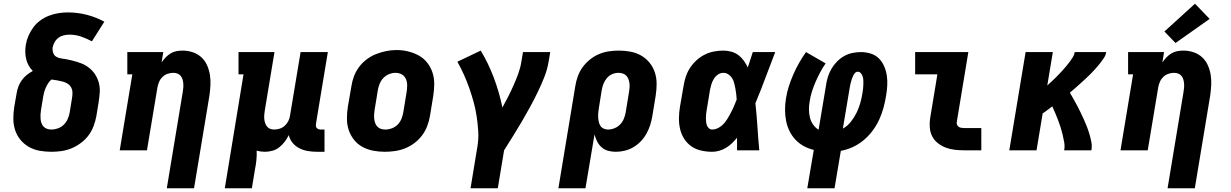

<svg xmlns="http://www.w3.org/2000/svg" viewBox="-20 -811 6640 1036"><path d="M258 8Q225 8 194 2.5Q163 -3 136.5 -18Q110 -33 90.5 -56.5Q71 -80 61.5 -109.5Q52 -139 52 -171Q52 -203 57 -235L70 -309Q73 -327 79.5 -344.5Q86 -362 97.5 -378Q109 -394 124.5 -406.5Q140 -419 157 -428Q144 -441 135 -457Q126 -473 121.5 -491.5Q117 -510 116.5 -529Q116 -548 119 -568Q123 -593 133.5 -617.5Q144 -642 160 -663.5Q176 -685 198 -701Q220 -717 245 -726.5Q270 -736 295.5 -740Q321 -744 346 -744Q399 -744 449 -731Q499 -718 543 -694L476 -588Q448 -603 418 -613.5Q388 -624 355 -624Q340 -624 324.5 -620.5Q309 -617 296 -607.5Q283 -598 275 -584Q267 -570 264 -555Q262 -541 266.5 -527Q271 -513 282.5 -505.5Q294 -498 308.5 -496Q323 -494 337 -491.5Q351 -489 365 -485.5Q379 -482 392.5 -478Q406 -474 419 -469Q432 -464 443.5 -457Q455 -450 465.5 -441Q476 -432 484.5 -421.5Q493 -411 499.5 -399Q506 -387 510.5 -373.5Q515 -360 517 -346Q519 -332 518.5 -317.5Q518 -303 516 -288Q514 -273 512 -258L500 -185Q495 -157 485 -130.5Q475 -104 458 -81Q441 -58 417 -40Q393 -22 366.5 -11Q340 0 312.5 4Q285 8 258 8ZM258 -112Q275 -112 293 -118.5Q311 -125 324.5 -138.5Q338 -152 345.5 -169.5Q353 -187 356 -204L368 -278Q371 -294 371 -309.5Q371 -325 364.5 -338Q358 -351 345.5 -359Q333 -367 318 -371Q303 -375 288 -377.5Q273 -380 258 -382Q248 -374 240.5 -362.5Q233 -351 227.5 -339Q222 -327 218.5 -314.5Q215 -302 213 -289L201 -216Q199 -204 198.5 -192Q198 -180 199 -168.5Q200 -157 204 -146Q208 -135 216 -127Q224 -119 235 -115.5Q246 -112 258 -112Z M880 205 966 -314Q968 -326 969 -337.5Q970 -349 969 -360.5Q968 -372 965 -382.5Q962 -393 955 -401.5Q948 -410 937.5 -414Q927 -418 915 -418Q900 -418 885 -413Q870 -408 858 -397Q846 -386 839.5 -371.5Q833 -357 830 -342L773 0H626L694 -410H667V-530H861L852 -474Q862 -489 874 -501.5Q886 -514 901 -523Q916 -532 932.5 -535Q949 -538 965 -538Q994 -538 1020.5 -529Q1047 -520 1066.5 -502Q1086 -484 1097 -459.5Q1108 -435 1112.5 -408Q1117 -381 1115.5 -352Q1114 -323 1110 -295L1027 205Z M1193 205 1294 -410H1267V-530H1461L1409 -216Q1407 -204 1406 -192.5Q1405 -181 1406 -169.5Q1407 -158 1410.5 -147.5Q1414 -137 1420.5 -128.5Q1427 -120 1437.5 -116Q1448 -112 1460 -112Q1475 -112 1490 -117Q1505 -122 1517 -133Q1529 -144 1536 -158.5Q1543 -173 1545 -188L1602 -530H1749L1685 -144Q1684 -137 1684.5 -131Q1685 -125 1689 -120.5Q1693 -116 1699 -114Q1705 -112 1711 -112H1731V8H1691Q1666 8 1641.5 4Q1617 0 1595.5 -11Q1574 -22 1559 -40Q1544 -58 1538 -82Q1529 -63 1516 -46Q1503 -29 1486.5 -16Q1470 -3 1449.5 2.5Q1429 8 1410 8Q1398 8 1387 6.5Q1376 5 1365 2Q1366 27 1363.5 52.5Q1361 78 1356 102L1339 205Z M2056 8Q2024 8 1993 2Q1962 -4 1935.5 -18.5Q1909 -33 1890 -57Q1871 -81 1861.5 -110Q1852 -139 1852 -171Q1852 -203 1857 -235L1876 -345Q1880 -373 1890 -399.5Q1900 -426 1917.5 -449.5Q1935 -473 1959 -491Q1983 -509 2010 -519.5Q2037 -530 2064.5 -535.5Q2092 -541 2120 -541Q2152 -541 2182.5 -533.5Q2213 -526 2239.5 -511.5Q2266 -497 2285 -473Q2304 -449 2313.5 -420Q2323 -391 2323 -359Q2323 -327 2318 -295L2300 -185Q2295 -157 2285 -130.5Q2275 -104 2257.5 -80.5Q2240 -57 2216 -39Q2192 -21 2165.5 -10.5Q2139 0 2111 4Q2083 8 2056 8ZM2059 -112Q2077 -112 2094.5 -118.5Q2112 -125 2125.5 -138.5Q2139 -152 2146 -169.5Q2153 -187 2156 -204L2174 -314Q2177 -333 2177 -351Q2177 -369 2170 -385Q2163 -401 2148 -409.5Q2133 -418 2114 -418Q2097 -418 2079.5 -411Q2062 -404 2049 -390.5Q2036 -377 2029 -360Q2022 -343 2019 -326L2001 -216Q1999 -204 1998.5 -191.5Q1998 -179 1999.5 -167.5Q2001 -156 2005 -145.5Q2009 -135 2017 -127Q2025 -119 2036 -115.5Q2047 -112 2059 -112Z M2519 205 2556 -20Q2563 -61 2560.5 -102Q2558 -143 2552 -183Q2546 -223 2535.5 -261Q2525 -299 2512 -336Q2499 -373 2483 -408.5Q2467 -444 2448 -478L2574 -538Q2616 -468 2645 -390.5Q2674 -313 2691 -231Q2707 -260 2722.5 -290.5Q2738 -321 2751.5 -351.5Q2765 -382 2776.5 -413.5Q2788 -445 2793 -477L2802 -530H2949L2940 -477Q2933 -435 2916.5 -393.5Q2900 -352 2880.5 -312Q2861 -272 2839.5 -232.5Q2818 -193 2795 -154Q2772 -115 2748 -76.5Q2724 -38 2700 0L2666 205Z M2993 205 3084 -345Q3088 -372 3097.5 -398.5Q3107 -425 3123.5 -448Q3140 -471 3163 -489.5Q3186 -508 3212 -519Q3238 -530 3265.5 -534Q3293 -538 3320 -538Q3352 -538 3383 -532Q3414 -526 3440 -511Q3466 -496 3485 -472.5Q3504 -449 3513.5 -420Q3523 -391 3523 -359Q3523 -327 3518 -295L3500 -185Q3496 -161 3488.5 -137Q3481 -113 3468.5 -90.5Q3456 -68 3438 -49Q3420 -30 3398 -17Q3376 -4 3351.5 2Q3327 8 3303 8Q3281 8 3261 2.5Q3241 -3 3226 -16.5Q3211 -30 3202 -48Q3193 -66 3188 -86L3139 205ZM3261 -112Q3278 -112 3295.5 -119Q3313 -126 3326 -139.5Q3339 -153 3346 -170Q3353 -187 3356 -204L3374 -314Q3376 -326 3377 -338Q3378 -350 3376.5 -361.5Q3375 -373 3371 -384Q3367 -395 3359 -403Q3351 -411 3340 -414.5Q3329 -418 3317 -418Q3300 -418 3283.5 -411Q3267 -404 3255 -390Q3243 -376 3236.5 -359.5Q3230 -343 3227 -326L3212 -232Q3210 -219 3208.5 -206Q3207 -193 3207.5 -180.5Q3208 -168 3210.5 -155.5Q3213 -143 3219 -133Q3225 -123 3236.5 -117.5Q3248 -112 3261 -112Z M3823 8Q3793 8 3763.5 1.5Q3734 -5 3710.5 -21.5Q3687 -38 3671.5 -62.5Q3656 -87 3649.5 -115.5Q3643 -144 3643.5 -174.5Q3644 -205 3649 -235L3668 -345Q3672 -371 3680 -396Q3688 -421 3702.5 -443.5Q3717 -466 3737.5 -485Q3758 -504 3782 -516Q3806 -528 3831.5 -533Q3857 -538 3883 -538Q3905 -538 3926.5 -532Q3948 -526 3964.5 -513.5Q3981 -501 3993.5 -483.5Q4006 -466 4015 -447Q4022 -468 4028.5 -488.5Q4035 -509 4042 -530H4163Q4136 -461 4110.5 -392Q4085 -323 4056 -254Q4063 -191 4067 -127.5Q4071 -64 4077 0H3957Q3957 -17 3957 -34Q3957 -51 3957 -68Q3944 -52 3929.5 -38Q3915 -24 3897.5 -13.5Q3880 -3 3861 2.5Q3842 8 3823 8ZM3823 -112Q3836 -112 3849 -117.5Q3862 -123 3873 -132Q3884 -141 3892.5 -152Q3901 -163 3908 -175Q3915 -187 3921.5 -199Q3928 -211 3934 -223.5Q3940 -236 3945 -249Q3950 -262 3955 -274Q3954 -289 3952.5 -304Q3951 -319 3948 -333.5Q3945 -348 3941.5 -362.5Q3938 -377 3930.5 -389Q3923 -401 3910.5 -409.5Q3898 -418 3883 -418Q3867 -418 3853.5 -408.5Q3840 -399 3831.5 -385Q3823 -371 3818.5 -356Q3814 -341 3811 -326L3793 -216Q3791 -205 3790 -195Q3789 -185 3789 -174.5Q3789 -164 3790 -154Q3791 -144 3794.5 -134.5Q3798 -125 3805.5 -118.5Q3813 -112 3823 -112Z M4336 205 4371 -2Q4342 -9 4316.5 -23Q4291 -37 4271.5 -58Q4252 -79 4239.5 -105Q4227 -131 4221.5 -159.5Q4216 -188 4216 -219Q4216 -250 4221 -280Q4226 -313 4236.5 -345.5Q4247 -378 4260.5 -409Q4274 -440 4291.5 -471Q4309 -502 4329 -530L4435 -469Q4419 -446 4405.5 -420.5Q4392 -395 4381 -370Q4370 -345 4361.5 -318.5Q4353 -292 4349 -265Q4345 -243 4345 -221Q4345 -199 4350 -178Q4355 -157 4367 -139.5Q4379 -122 4397 -111L4437 -350Q4440 -373 4447 -395.5Q4454 -418 4466 -439Q4478 -460 4495.5 -478Q4513 -496 4534 -508Q4555 -520 4578.5 -525Q4602 -530 4625 -530Q4652 -530 4678 -522Q4704 -514 4722 -496Q4740 -478 4750.5 -454Q4761 -430 4765 -403.5Q4769 -377 4767.5 -349.5Q4766 -322 4761 -294Q4756 -262 4747 -229Q4738 -196 4724 -165.5Q4710 -135 4689 -106.5Q4668 -78 4640.5 -55Q4613 -32 4581.5 -17.5Q4550 -3 4517 3L4483 205ZM4528 -117Q4553 -131 4571.5 -154.5Q4590 -178 4602.5 -204Q4615 -230 4622.5 -257Q4630 -284 4634 -311Q4636 -322 4637 -333Q4638 -344 4638.5 -355Q4639 -366 4638.5 -377Q4638 -388 4635 -398Q4632 -408 4625 -416Q4618 -424 4608 -424Q4599 -424 4592.5 -416Q4586 -408 4582.5 -400Q4579 -392 4576 -383.5Q4573 -375 4571 -366.5Q4569 -358 4567 -349.5Q4565 -341 4564 -332Z M5182 0Q5156 0 5130.5 -3Q5105 -6 5082 -15Q5059 -24 5040 -39Q5021 -54 5010 -75.5Q4999 -97 4997 -123Q4995 -149 4999 -174L5038 -410H4918V-530H5205L5143 -155Q5141 -147 5143.5 -139.5Q5146 -132 5152 -127.5Q5158 -123 5166 -121.5Q5174 -120 5182 -120H5275V0Z M5426 0 5514 -530H5661L5631 -350Q5642 -360 5653 -370Q5664 -380 5674.5 -390.5Q5685 -401 5695 -411.5Q5705 -422 5715 -433Q5725 -444 5734.5 -455.5Q5744 -467 5753 -479Q5762 -491 5769.5 -503.5Q5777 -516 5779 -530H5949Q5946 -512 5935.5 -496.5Q5925 -481 5913.5 -466.5Q5902 -452 5889.5 -438.5Q5877 -425 5864 -411.5Q5851 -398 5837 -385.5Q5823 -373 5809.5 -360.5Q5796 -348 5781.5 -335.5Q5767 -323 5753 -311Q5763 -293 5773.5 -275Q5784 -257 5793.5 -238.5Q5803 -220 5812 -201.5Q5821 -183 5829.5 -164Q5838 -145 5845.5 -125.5Q5853 -106 5859 -85.5Q5865 -65 5869 -43.5Q5873 -22 5869 0H5722Q5726 -21 5722.5 -42Q5719 -63 5714 -83.5Q5709 -104 5703 -123.5Q5697 -143 5689.5 -162Q5682 -181 5674.5 -199.5Q5667 -218 5658 -237Q5645 -227 5632 -217.5Q5619 -208 5606 -199L5573 0Z M6280 205 6366 -314Q6368 -326 6369 -337.5Q6370 -349 6369 -360.5Q6368 -372 6365 -382.5Q6362 -393 6355 -401.5Q6348 -410 6337.5 -414Q6327 -418 6315 -418Q6300 -418 6285 -413Q6270 -408 6258 -397Q6246 -386 6239.5 -371.5Q6233 -357 6230 -342L6173 0H6026L6094 -410H6067V-530H6261L6252 -474Q6262 -489 6274 -501.5Q6286 -514 6301 -523Q6316 -532 6332.5 -535Q6349 -538 6365 -538Q6394 -538 6420.5 -529Q6447 -520 6466.5 -502Q6486 -484 6497 -459.5Q6508 -435 6512.5 -408Q6517 -381 6515.5 -352Q6514 -323 6510 -295L6427 205ZM6323 -579 6263 -641 6428 -791 6507 -709Z"/></svg>

Font: Iosevka Curly Slab HvExObl
Style: Regular
Weight: 900
Width: 7
Italic angle: -9°
Monospace: yes
Designer: Belleve Invis
Foundry: Belleve Invis
Version: Version 11.1.0; ttfautohint (v1.8.3)